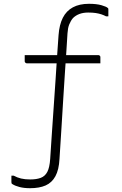

<svg xmlns="http://www.w3.org/2000/svg" viewBox="-20 -740 640 1010"><path d="M110 -450H497Q501 -450 503 -448.5Q505 -447 506.5 -445Q508 -443 508 -439Q508 -434 508 -428.5Q508 -423 508 -418Q508 -413 508 -407H121Q118 -407 115.5 -408.5Q113 -410 111.5 -412.5Q110 -415 110 -418Q110 -424 110 -429Q110 -434 110 -439.5Q110 -445 110 -450ZM139 204Q172 204 194.5 195.5Q217 187 229 164Q241 141 244 96Q248 38 252.5 -32.5Q257 -103 262.5 -178Q268 -253 272.5 -324Q277 -395 281 -455Q285 -515 288 -555Q292 -610 310.5 -646.5Q329 -683 363.5 -701.5Q398 -720 448 -720Q488 -720 514 -712.5Q540 -705 547 -698Q549 -697 549.5 -694.5Q550 -692 550 -690Q550 -686 550 -681Q550 -676 550 -671Q550 -666 550 -661.5Q550 -657 550 -654H538Q527 -660 513.5 -664.5Q500 -669 483.5 -671.5Q467 -674 444 -674Q418 -674 398 -666.5Q378 -659 364 -645Q358 -638 353 -629.5Q348 -621 344 -611Q340 -601 338 -589.5Q336 -578 335 -564Q333 -529 329.5 -476Q326 -423 321.5 -357Q317 -291 312.5 -216Q308 -141 303 -61.5Q298 18 293 96Q290 153 271.5 187Q253 221 220 235.5Q187 250 138 250Q107 250 83.5 244Q60 238 46 229Q42 227 41 224.5Q40 222 40 218Q40 210 40 205.5Q40 201 40 196Q40 191 40 184H52Q70 194 90.5 199Q111 204 139 204Z"/></svg>

Font: Recursive Monospace Light
Style: Regular
Weight: 300
Version: Version 1.047